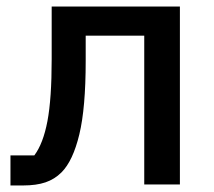

<svg xmlns="http://www.w3.org/2000/svg" viewBox="-20 -564 654 587"><path d="M85 -89Q112 -125 125 -193.5Q138 -262 138 -383V-544H530V0H421V-455H242V-378Q242 -234 222.5 -153Q203 -72 168 -37Q147 -16 119 -6.5Q91 3 51 3H12V-89Z"/></svg>

Font: IBM Plex Sans JP Medm
Style: Regular
Weight: 500
Designer: Mike Abbink; Paul van der Laan; Pieter van Rosmalen; Wujin Sim; Yejin Wi; Jinhee Kim; Boomi Park; Yona Kim; Kichan Ma
Foundry: Sandoll Inc.
Version: Version 1.002